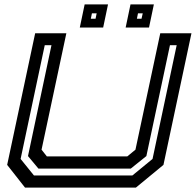

<svg xmlns="http://www.w3.org/2000/svg" viewBox="-20 -851 888 871"><path d="M93.5 0 12.5 -103 139.5 -700H281L168.5 -172L192.5 -141.5H557.5L594.5 -172L707 -700H848.5L721.5 -103L596.5 0ZM134 -55H580.5L672 -130L781.5 -646H751L644 -143L573 -86H154.5L107 -143L213.5 -646H183L73.5 -130ZM550 -726 572 -831H678L656 -726ZM342 -726 364 -831H470L448 -726ZM392 -766H413.5L418.5 -790.5H397ZM601 -766H622L627.5 -790.5H606Z"/></svg>

Font: Tourney Expanded SemiBold
Style: Italic
Weight: 600
Width: 7
Italic angle: -12°
Designer: Tyler Finck
Foundry: Etcetera Type Co
Version: Version 1.010; ttfautohint (v1.8.3)